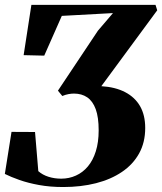

<svg xmlns="http://www.w3.org/2000/svg" viewBox="-27 -763 668 792"><path d="M234 8.5Q179.5 8.5 134.2 0.2Q89 -8 53.5 -20.5Q18 -33 -7 -45.5L20.5 -219L117.5 -218.5L131 -57Q148.5 -41.5 173 -33.8Q197.5 -26 225.5 -26Q258 -26 286.2 -38.8Q314.5 -51.5 335.5 -76.5Q356.5 -101.5 368.2 -138.8Q380 -176 380 -225.5Q380 -279.5 367.8 -312.8Q355.5 -346 332.8 -361.5Q310 -377 278 -377Q268 -377 255.5 -374.8Q243 -372.5 230 -367L212 -389L377 -636.5L439 -709L228 -697.5L155.5 -533.5L70.5 -535.5L102.5 -743H614.5L621.5 -720.5L391 -407.5Q448.5 -404 489 -383Q529.5 -362 550.8 -325Q572 -288 572 -235Q572 -175.5 546.8 -130Q521.5 -84.5 476 -53.8Q430.5 -23 368.8 -7.2Q307 8.5 234 8.5Z"/></svg>

Font: Merriweather 120pt Black
Style: Italic
Weight: 900
Italic angle: -7.8°
Version: Version 2.101